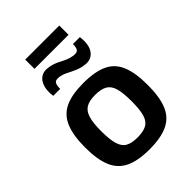

<svg xmlns="http://www.w3.org/2000/svg" viewBox="-238 -931 1056 1056"><g transform="rotate(-45 290.0 -403.5)"><path d="M290 -503Q380 -503 433.5 -478Q487 -453 510.5 -396Q534 -339 534 -245Q534 -151 510.5 -94.5Q487 -38 433.5 -12.5Q380 13 290 13Q202 13 148.5 -12.5Q95 -38 71 -94.5Q47 -151 47 -245Q47 -339 71 -396Q95 -453 148.5 -478Q202 -503 290 -503ZM290 -411Q246 -411 220.5 -396.5Q195 -382 184 -346Q173 -310 173 -245Q173 -180 184 -144Q195 -108 220.5 -94Q246 -80 290 -80Q335 -80 361 -94Q387 -108 397.5 -144Q408 -180 408 -245Q408 -310 397.5 -346Q387 -382 361 -396.5Q335 -411 290 -411ZM204 -700Q228 -698 247.5 -691.5Q267 -685 284.5 -675.5Q302 -666 320 -658.5Q338 -651 359 -648Q386 -645 394 -656.5Q402 -668 402 -695H456Q464 -630 440.5 -597Q417 -564 376 -567Q342 -570 315.5 -581.5Q289 -593 266 -605Q243 -617 219 -620Q193 -623 185.5 -610.5Q178 -598 178 -570H124Q118 -615 128 -645Q138 -675 158.5 -688.5Q179 -702 204 -700ZM421 -748H156V-820H421Z"/></g></svg>

Font: Exo 2 SemiBold
Style: Regular
Weight: 600
Designer: Natanael Gama
Foundry: Natanael Gama
Version: Version 2.010